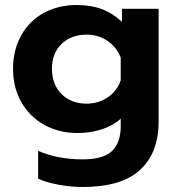

<svg xmlns="http://www.w3.org/2000/svg" viewBox="-20 -515 705 765"><path d="M132 197V86Q209 120 310 120Q391 120 426 87Q461 54 461 -12V-42Q430 -14 385 0.5Q340 15 289 15Q215 15 156.5 -17.5Q98 -50 65 -108Q32 -166 32 -240Q32 -316 64.5 -374Q97 -432 154.5 -463.5Q212 -495 286 -495Q342 -495 385 -479Q428 -463 466 -428V-480H612V-31Q612 94 538 162Q464 230 310 230Q262 230 213.5 221Q165 212 132 197ZM461 -195V-285Q445 -327 408.5 -352Q372 -377 325 -377Q264 -377 225.5 -340Q187 -303 187 -241Q187 -178 225.5 -140Q264 -102 325 -102Q372 -102 409.5 -127.5Q447 -153 461 -195Z"/></svg>

Font: Prompt SemiBold
Style: Regular
Weight: 600
Designer: Katatrad Team
Foundry: CadsonDemak
Version: Version 1.001